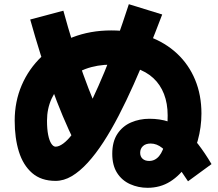

<svg xmlns="http://www.w3.org/2000/svg" viewBox="-20 -836 1040 915"><path d="M484 -224 338 -154Q277 -277 224.5 -424Q172 -571 124 -743L282 -785Q327 -620 377 -481Q427 -342 484 -224ZM988 -54 876 28Q837 -31 808 -70.5Q779 -110 753 -131Q727 -152 698 -152Q674 -152 661 -139.5Q648 -127 648 -108Q648 -90 659.5 -79.5Q671 -69 691 -69Q719 -69 738.5 -92.5Q758 -116 768.5 -164.5Q779 -213 779 -286Q779 -343 761.5 -388Q744 -433 710.5 -464Q677 -495 626.5 -511.5Q576 -528 510 -528Q443 -528 386.5 -507Q330 -486 289 -450Q248 -414 226 -366Q204 -318 204 -261Q204 -221 209.5 -193.5Q215 -166 224.5 -151.5Q234 -137 245 -137Q261 -137 281.5 -152Q302 -167 324 -196Q346 -225 371 -268.5Q396 -312 422.5 -368Q449 -424 477.5 -492.5Q506 -561 535 -642.5Q564 -724 594 -816L753 -767Q720 -680 686 -596Q652 -512 617 -433.5Q582 -355 546 -285.5Q510 -216 473 -159Q436 -102 398 -60.5Q360 -19 322 3.5Q284 26 245 26Q176 26 133 -11.5Q90 -49 70 -113.5Q50 -178 50 -261Q50 -352 83.5 -430Q117 -508 178.5 -566.5Q240 -625 325 -658Q410 -691 510 -691Q610 -691 689 -662Q768 -633 824 -580.5Q880 -528 910 -455.5Q940 -383 940 -295Q940 -230 922.5 -166.5Q905 -103 872 -52Q839 -1 791.5 29Q744 59 683 59Q639 59 600 41.5Q561 24 538 -12Q515 -48 515 -103Q515 -161 539.5 -198Q564 -235 604.5 -252.5Q645 -270 692 -270Q742 -270 783 -256.5Q824 -243 858.5 -216Q893 -189 924.5 -148.5Q956 -108 988 -54Z"/></svg>

Font: Murecho Thin ExtraBold
Style: Regular
Weight: 800
Version: Version 1.010